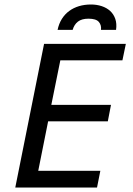

<svg xmlns="http://www.w3.org/2000/svg" viewBox="-20 -833 590 853"><path d="M411.1 0H47.9L175.8 -638.2H539.1L523.9 -564.9H248L208 -367.2H473.1L459 -293.9H193.8L149.9 -74.2H425.8ZM235.8 -700.2Q241.7 -728 254.9 -749Q268.1 -770 287.4 -784.2Q306.6 -798.3 331.1 -805.7Q355.5 -813 384.3 -813Q409.7 -813 431.9 -805.7Q454.1 -798.3 469.5 -784.2Q484.9 -770 492.2 -749Q499.5 -728 495.6 -700.2H428.7Q431.2 -721.7 418.9 -735.8Q406.7 -750 373 -750Q343.3 -750 326.4 -737.1Q309.6 -724.1 302.7 -700.2Z"/></svg>

Font: Code New Roman
Style: Italic
Weight: 400
Italic angle: -11°
Monospace: yes
Designer: Sam Radian
Foundry: Code New Roman
Version: Version 1.508 October 19, 2014